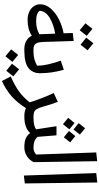

<svg xmlns="http://www.w3.org/2000/svg" viewBox="468 -1275 1043 2019"><g transform="rotate(90 989.5 -265.5)"><path d="M533 -44 513 0H494Q446 0 410 -20.5Q374 -41 355 -79Q323 -56 280.5 -45Q238 -34 191 -34Q140 -34 102 -52.5Q64 -71 44.5 -101Q25 -131 25 -165Q25 -225 69.5 -277Q114 -329 184.5 -364Q255 -399 330 -413L327 -509L411 -519L421 -202Q422 -158 431.5 -135Q441 -112 457.5 -104Q474 -96 502 -96H521ZM206 -124Q245 -124 280 -133.5Q315 -143 340 -158L334 -324Q243 -310 171 -268.5Q99 -227 93 -162Q116 -124 206 -124ZM376 -651 435 -726 509 -665 450 -591ZM225 -642 283 -716 357 -656 298 -582Z M493 -47 521 -96Q613 -96 671 -136Q671 -232 618 -383L714 -415Q750 -285 750 -166Q750 -87 695.5 -43.5Q641 0 513 0ZM650 130 709 55 783 116 724 190ZM499 139 557 65 631 125 572 199Z M1204 0Q1149 0 1117 -17Q1063 70 996 130.5Q929 191 832 236L784 143Q884 99 945 53.5Q1006 8 1056 -56Q1042 -104 1014 -178Q986 -252 958 -309L1051 -352Q1063 -322 1077.5 -277Q1092 -232 1101 -198Q1114 -152 1127 -131Q1140 -110 1158.5 -103Q1177 -96 1212 -96L1224 -45Z M1548 -45 1528 0Q1468 0 1434.5 -15.5Q1401 -31 1379 -61Q1350 -30 1308 -15Q1266 0 1204 0L1184 -46L1212 -96Q1262 -96 1291 -102.5Q1320 -109 1340 -124L1307 -338H1403L1419 -140Q1439 -116 1467 -106Q1495 -96 1536 -96ZM1395 -584 1342 -517 1275 -571 1328 -639ZM1477 -482 1424 -415 1357 -469 1411 -536ZM1340 -474 1286 -406 1219 -461 1273 -528Z M1508 -45 1536 -96Q1556 -96 1575.5 -104.5Q1595 -113 1605 -126L1583 -756L1675 -766L1685 -98Q1665 -55 1623 -27.5Q1581 0 1528 0Z M1826 5 1800 -756 1899 -767 1909 -5Z"/></g></svg>

Font: FiraGO
Style: Italic
Weight: 400
Italic angle: -8°
Designer: bBox Type GmbH
Foundry: bBox Type GmbH
Version: Version 1.001